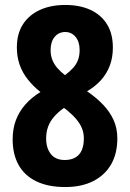

<svg xmlns="http://www.w3.org/2000/svg" viewBox="-20 -744 524 774"><path d="M243 -724Q302 -724 345 -704Q388 -684 411.5 -646Q435 -608 435 -552Q435 -513 423 -480.5Q411 -448 388 -422Q365 -396 331 -376Q369 -350 396 -321.5Q423 -293 438 -260Q453 -227 453 -186Q453 -125 428 -81.5Q403 -38 356 -14Q309 10 243 10Q174 10 126.5 -13Q79 -36 55 -79Q31 -122 31 -182Q31 -225 44 -259.5Q57 -294 82 -322.5Q107 -351 143 -373Q113 -397 91.5 -424.5Q70 -452 59 -483.5Q48 -515 48 -553Q48 -608 72.5 -646Q97 -684 141 -704Q185 -724 243 -724ZM166 -186Q166 -147 185 -123Q204 -99 241 -99Q267 -99 284.5 -109.5Q302 -120 310 -139.5Q318 -159 318 -186Q318 -208 310.5 -226.5Q303 -245 288 -263Q273 -281 251 -299L238 -309Q214 -292 198 -273.5Q182 -255 174 -233.5Q166 -212 166 -186ZM243 -615Q217 -615 200.5 -595.5Q184 -576 184 -542Q184 -520 191 -502.5Q198 -485 211 -470Q224 -455 242 -441Q262 -456 275 -470.5Q288 -485 294.5 -502.5Q301 -520 301 -542Q301 -576 284.5 -595.5Q268 -615 243 -615Z"/></svg>

Font: Noto Sans Display Condensed
Style: Bold
Weight: 700
Width: 3
Designer: Monotype Design Team
Foundry: Monotype Imaging Inc.
Version: Version 2.003